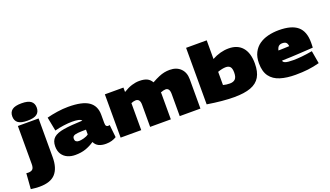

<svg xmlns="http://www.w3.org/2000/svg" viewBox="-134 -1431 3945 2292"><g transform="rotate(-20 1838.0 -285.0)"><path d="M195 -570Q112 -570 75.5 -597.5Q39 -625 39 -680Q39 -734 75.5 -762Q112 -790 195 -790Q277 -790 313.5 -762Q350 -734 350 -680Q350 -625 313.5 -597.5Q277 -570 195 -570ZM326 -550V-56Q326 79 263.5 149.5Q201 220 60 220Q38 220 6 217.5Q-26 215 -50 211L-35 14Q-22 16 -13 16Q27 16 45 -1.5Q63 -19 63 -66V-550Z M398 -168Q398 -239 439 -276Q480 -313 570.5 -327.5Q661 -342 808 -347Q798 -363 767 -370Q736 -377 687 -377Q641 -377 580.5 -369Q520 -361 465 -346L431 -522Q491 -538 564 -549Q637 -560 704 -560Q883 -560 963.5 -504.5Q1044 -449 1044 -336V-234Q1044 -204 1052.5 -193.5Q1061 -183 1074 -183Q1079 -183 1085.5 -183.5Q1092 -184 1097 -186L1114 -26Q1089 -10 1055.5 0Q1022 10 981 10Q926 10 889.5 -8Q853 -26 834 -66Q781 -30 723.5 -10Q666 10 591 10Q536 10 492.5 -10Q449 -30 423.5 -69.5Q398 -109 398 -168ZM638 -179Q638 -153 652 -142.5Q666 -132 689 -132Q713 -132 750 -141.5Q787 -151 812 -170V-231Q747 -231 709 -227.5Q671 -224 654.5 -213Q638 -202 638 -179Z M1168 0V-550H1404V-494Q1463 -530 1512 -545Q1561 -560 1607 -560Q1668 -560 1704.5 -542.5Q1741 -525 1763 -486Q1816 -515 1854 -531Q1892 -547 1925 -553.5Q1958 -560 1993 -560Q2080 -560 2131 -509.5Q2182 -459 2182 -374V0H1919V-282Q1919 -358 1867 -358Q1845 -358 1805 -343Q1806 -335 1806 -326Q1806 -317 1806 -308V0H1543V-282Q1543 -357 1488 -357Q1463 -357 1430 -343V0Z M2269 -22V-740H2531V-503Q2635 -560 2742 -560Q2855 -560 2916 -489Q2977 -418 2977 -284Q2977 -179 2939 -114.5Q2901 -50 2820 -20Q2739 10 2609 10Q2539 10 2453 2Q2367 -6 2269 -22ZM2531 -172Q2571 -161 2616 -161Q2661 -161 2684.5 -185Q2708 -209 2708 -267Q2708 -319 2689.5 -340Q2671 -361 2634 -361Q2591 -361 2531 -340Z M3388 10Q3278 10 3195.5 -15.5Q3113 -41 3068 -102Q3023 -163 3023 -268Q3023 -347 3051.5 -403Q3080 -459 3129 -493.5Q3178 -528 3242.5 -544Q3307 -560 3380 -560Q3540 -560 3616.5 -495.5Q3693 -431 3693 -290Q3693 -278 3692.5 -258.5Q3692 -239 3691 -225Q3619 -221 3519.5 -214.5Q3420 -208 3294 -205Q3294 -205 3294 -201Q3295 -185 3323 -174.5Q3351 -164 3425 -164Q3472 -164 3532.5 -170Q3593 -176 3666 -189L3694 -27Q3619 -7 3547.5 1.5Q3476 10 3388 10ZM3294 -333Q3326 -334 3363 -335Q3400 -336 3433 -338Q3429 -371 3414 -385Q3399 -399 3366 -399Q3337 -399 3320 -384.5Q3303 -370 3294 -333Z"/></g></svg>

Font: Georama Extended Black
Style: Regular
Weight: 900
Width: 7
Designer: Jean-Baptiste Levee
Foundry: Production Type
Version: Version 1.000